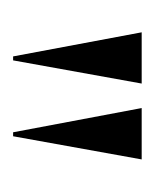

<svg xmlns="http://www.w3.org/2000/svg" viewBox="8 -747 234 290"><g transform="rotate(90 125.0 -602.0)"><path d="M28.8 -699H106.2L71.2 -504.8H65.2ZM143.2 -699H220.8L185.8 -504.8H179.8Z"/></g></svg>

Font: Moniqa Black
Style: Regular
Weight: 900
Designer: Rajesh Rajput
Foundry: Rajesh Rajput
Version: Version 1.000